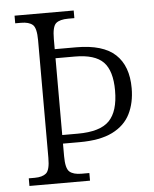

<svg xmlns="http://www.w3.org/2000/svg" viewBox="-52 -758 644 802"><g transform="rotate(-5 270.0 -357.0)"><path d="M39 0V-32H64Q96 -32 112 -45.5Q128 -59 128 -110V-603Q128 -655 112 -668.5Q96 -682 64 -682H39V-714H287V-682H261Q226 -682 210 -668.5Q194 -655 194 -602V-560H284Q396 -560 448 -511.5Q500 -463 500 -370Q500 -309 477 -262.5Q454 -216 402 -190Q350 -164 264 -164H194V-111Q194 -60 210 -46Q226 -32 260 -32H293V0ZM259 -200Q353 -200 391.5 -239.5Q430 -279 430 -366Q430 -449 394.5 -485.5Q359 -522 275 -522H194V-200Z"/></g></svg>

Font: Noto Serif Tamil SemiCondensed Light
Style: Regular
Weight: 300
Width: 4
Designer: Indian Type Foundry, Tom Grace, and the Monotype Design Team
Foundry: Monotype Imaging Inc.
Version: Version 2.004; ttfautohint (v1.8.4.7-5d5b)